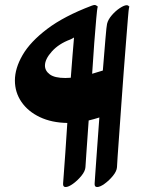

<svg xmlns="http://www.w3.org/2000/svg" viewBox="-20 -737 581 773"><path d="M451 -64Q450 -48 435 -29.5Q420 -11 401.5 2.5Q383 16 371 16Q360 16 361 2Q361 2 363.5 -35.5Q366 -73 370.5 -133.5Q375 -194 380 -264Q358 -257 337 -252Q332 -177 328 -124Q324 -71 324 -64Q323 -48 308 -29.5Q293 -11 274.5 2.5Q256 16 244 16Q233 16 234 2Q234 2 236.5 -32Q239 -66 243 -121.5Q247 -177 251 -242Q188 -243 140.5 -265.5Q93 -288 66.5 -326.5Q40 -365 40 -413Q40 -462 71 -515.5Q102 -569 170 -620.5Q238 -672 349 -714Q357 -717 361 -717Q365 -717 367 -715Q371 -714 373 -710Q371 -701 367.5 -662Q364 -623 359.5 -564.5Q355 -506 351 -440Q372 -446 394 -453Q400 -527 404.5 -580.5Q409 -634 411 -641Q415 -658 430 -675.5Q445 -693 462.5 -704.5Q480 -716 490 -716Q497 -716 500 -710Q498 -701 495 -663.5Q492 -626 487.5 -569.5Q483 -513 478 -447.5Q473 -382 468.5 -317Q464 -252 460 -197Q456 -142 453.5 -106Q451 -70 451 -64ZM501 -705Q501 -705 501 -705.5Q501 -706 500 -710Q501 -717 501 -705ZM374 -705Q374 -705 374 -705.5Q374 -706 373 -710Q374 -717 374 -705ZM263 -578Q217 -561 189 -530Q161 -499 161 -473Q161 -452 180.5 -437.5Q200 -423 243 -423Q253 -423 265 -424Q269 -472 272 -514Q275 -556 278 -586Q270 -581 263 -578Z"/></svg>

Font: Ga Maamli
Style: Regular
Weight: 400
Designer: Afotey Clement Nii Odai, Ama Asantewa Diaka, David Abbey-Thompson
Foundry: Sorkin Type Co.
Version: Version 1.000; ttfautohint (v1.8.4.7-5d5b)